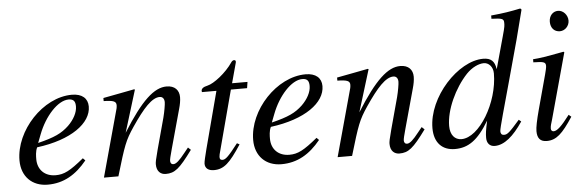

<svg xmlns="http://www.w3.org/2000/svg" viewBox="-46 -831 3027 992"><g transform="rotate(-5 1467.0 -335.0)"><path d="M358 -109C286 -50 255 -34 211 -34C155 -34 118 -70 118 -125C118 -140 118 -166 128 -186C307 -209 412 -287 412 -373C412 -415 383 -441 330 -441C180 -441 31 -281 31 -126C31 -43 85 11 166 11C249 11 313 -27 370 -97ZM152 -252C186 -341 254 -418 311 -418C339 -418 346 -403 346 -379C346 -348 327 -312 296 -282C259 -247 221 -229 135 -208Z M904 -117C897 -108 890 -99 883 -91C854 -54 836 -38 822 -38C810 -38 806 -47 806 -56C806 -64 810 -81 820 -117L876 -320C882 -341 886 -362 886 -380C886 -416 864 -441 821 -441C757 -441 690 -381 590 -221L657 -439L653 -441C600 -430 572 -426 491 -410V-394C542 -393 556 -387 556 -367C556 -361 555 -355 554 -350L458 0H533C580 -158 588 -181 633 -248C696 -341 741 -390 781 -390C796 -390 805 -379 805 -361C805 -349 799 -313 791 -282L747 -120C733 -68 731 -55 731 -45C731 -7 753 9 778 9C825 9 850 -11 918 -104Z M1240 -428H1160L1188 -531C1189 -533 1189 -538 1189 -538C1189 -543 1186 -546 1180 -546C1176 -546 1170 -543 1166 -537C1130 -483 1065 -434 1033 -427C1009 -422 1000 -413 1000 -402C1000 -402 1000 -399 1001 -396H1076L998 -100C990 -68 982 -37 982 -26C982 -1 1001 11 1028 11C1080 11 1111 -18 1171 -110L1158 -117C1109 -54 1093 -38 1077 -38C1068 -38 1062 -41 1062 -54C1062 -57 1063 -64 1064 -68L1151 -396H1235Z M1570 -109C1498 -50 1467 -34 1423 -34C1367 -34 1330 -70 1330 -125C1330 -140 1330 -166 1340 -186C1519 -209 1624 -287 1624 -373C1624 -415 1595 -441 1542 -441C1392 -441 1243 -281 1243 -126C1243 -43 1297 11 1378 11C1461 11 1525 -27 1582 -97ZM1364 -252C1398 -341 1466 -418 1523 -418C1551 -418 1558 -403 1558 -379C1558 -348 1539 -312 1508 -282C1471 -247 1433 -229 1347 -208Z M2116 -117C2109 -108 2102 -99 2095 -91C2066 -54 2048 -38 2034 -38C2022 -38 2018 -47 2018 -56C2018 -64 2022 -81 2032 -117L2088 -320C2094 -341 2098 -362 2098 -380C2098 -416 2076 -441 2033 -441C1969 -441 1902 -381 1802 -221L1869 -439L1865 -441C1812 -430 1784 -426 1703 -410V-394C1754 -393 1768 -387 1768 -367C1768 -361 1767 -355 1766 -350L1670 0H1745C1792 -158 1800 -181 1845 -248C1908 -341 1953 -390 1993 -390C2008 -390 2017 -379 2017 -361C2017 -349 2011 -313 2003 -282L1959 -120C1945 -68 1943 -55 1943 -45C1943 -7 1965 9 1990 9C2037 9 2062 -11 2130 -104Z M2677 -683C2624 -672 2588 -666 2524 -660V-643C2579 -641 2588 -638 2588 -617C2588 -603 2589 -599 2574 -546L2529 -383H2528C2522 -422 2505 -441 2463 -441C2333 -441 2171 -268 2171 -106C2171 -30 2213 11 2278 11C2346 11 2397 -22 2456 -121C2445 -71 2443 -55 2443 -32C2443 -5 2458 13 2484 13C2534 13 2582 -28 2631 -101L2619 -111C2565 -49 2554 -40 2537 -40C2524 -40 2519 -48 2519 -60C2519 -76 2553 -192 2584 -306L2644 -525L2683 -677ZM2512 -361C2512 -209 2408 -37 2316 -37C2281 -37 2258 -64 2258 -110C2258 -193 2308 -302 2374 -372C2402 -401 2437 -418 2465 -418C2488 -418 2512 -397 2512 -361Z M2920 -599C2920 -628 2897 -654 2870 -654C2843 -654 2823 -632 2823 -601C2823 -569 2842 -548 2871 -548C2897 -548 2920 -571 2920 -599ZM2878 -114C2835 -57 2811 -36 2794 -36C2786 -36 2780 -41 2780 -51C2780 -65 2785 -78 2790 -95L2884 -438L2880 -441C2779 -422 2759 -419 2720 -416V-400C2774 -399 2784 -396 2784 -376C2784 -368 2780 -350 2775 -332L2727 -155C2712 -99 2705 -64 2705 -44C2705 -7 2721 11 2754 11C2804 11 2836 -19 2891 -103Z"/></g></svg>

Font: STIXGeneral
Style: Italic
Weight: 400
Italic angle: -16.33°
Designer: MicroPress Inc., with final additions and corrections provided by Coen Hoffman, Elsevier (retired)
Version: Version 1.1.0